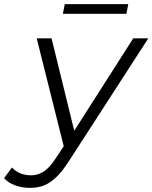

<svg xmlns="http://www.w3.org/2000/svg" viewBox="-122 -712 739 931"><path d="M23 199Q-14 199 -48 187Q-82 175 -102 152L-64 100Q-29 138 29 138Q62 138 90.5 119.5Q119 101 150 53L187 -3L56 -526H128L238 -78L524 -526H597L213 68Q181 118 151.5 146.5Q122 175 91.5 187Q61 199 23 199ZM183 -645 192 -692H500L491 -645Z"/></svg>

Font: Montserrat
Style: Italic
Weight: 400
Italic angle: -11.3°
Designer: Julieta Ulanovsky
Foundry: Julieta Ulanovsky
Version: Version 9.000; ttfautohint (v1.8.4.7-5d5b)